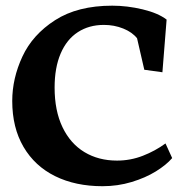

<svg xmlns="http://www.w3.org/2000/svg" viewBox="-20 -640 642 673"><path d="M583.5 -85.9 560.1 -137.2Q523.9 -110.8 480.7 -94Q437.5 -77.1 390.1 -77.1Q325.2 -77.1 275.9 -106.9Q226.6 -136.7 199 -194.3Q171.4 -252 171.4 -333Q171.4 -402.8 192.6 -452.4Q213.9 -502 252.9 -527.3Q292 -552.7 344.2 -552.7Q380.4 -552.7 411.9 -540Q443.4 -527.3 460.4 -505.9L485.8 -395.5L549.3 -386.7L564 -571.3Q534.2 -594.2 480 -607.2Q425.8 -620.1 373.5 -620.1Q252 -620.1 173.1 -569.3Q94.2 -518.6 58.6 -441.9Q22.9 -365.2 22.9 -286.1Q22.9 -192.4 62.5 -125Q102.1 -57.6 173.3 -22.5Q244.6 12.7 339.4 12.7Q392.6 12.7 441.2 -2Q489.7 -16.6 526.4 -39.3Q563 -62 583.5 -85.9Z"/></svg>

Font: Neuton
Style: Bold
Weight: 700
Designer: Brian M Zick
Foundry: Brian M Zick
Version: Version 1.560